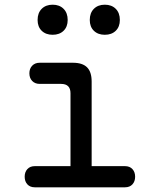

<svg xmlns="http://www.w3.org/2000/svg" viewBox="-20 -797 640 817"><path d="M512 -90Q532 -90 543.5 -77.5Q555 -65 555 -45Q555 -25 543.5 -12.5Q532 0 512 0H128Q108 0 96.5 -12.5Q85 -25 85 -45Q85 -65 96.5 -77.5Q108 -90 128 -90ZM280 -40V-400Q280 -420 270 -430Q260 -440 240 -440H149Q129 -440 117 -452.5Q105 -465 105 -485Q105 -505 117 -517.5Q129 -530 149 -530H290Q331 -530 350.5 -510.5Q370 -491 370 -450V-40ZM426 -649Q397 -649 379.5 -666Q362 -683 362 -712Q362 -742 379.5 -759.5Q397 -777 426 -777Q455 -777 472.5 -759.5Q490 -742 490 -712Q490 -683 472.5 -666Q455 -649 426 -649ZM204 -649Q175 -649 157.5 -666Q140 -683 140 -712Q140 -742 157.5 -759.5Q175 -777 204 -777Q233 -777 250.5 -759.5Q268 -742 268 -712Q268 -683 250.5 -666Q233 -649 204 -649Z"/></svg>

Font: Maple Mono
Style: Regular
Weight: 400
Monospace: yes
Designer: subframe7536
Version: Version 7.300